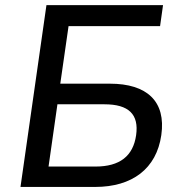

<svg xmlns="http://www.w3.org/2000/svg" viewBox="-20 -739 687 759"><path d="M356 0C502.4 0 598.6 -71.8 617.7 -205.1C636.7 -338.4 561 -408.2 414.6 -408.2H218.3L251 -635.7H612.8L624.5 -718.8H163.6L61 0ZM207 -326.7H393.1C488.8 -326.7 529.8 -287.1 518.1 -204.6C506.3 -122.1 453.6 -80.6 357.4 -80.6H171.9Z"/></svg>

Font: Winston
Style: Italic
Weight: 400
Italic angle: -8.13011°
Designer: Vernon Adams, Kim Jin-seong, David Berlow, Cristiano Sobral
Foundry: The Winston Project Authors
Version: Version 3.004